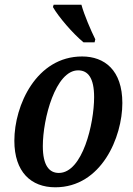

<svg xmlns="http://www.w3.org/2000/svg" viewBox="-20 -786 566 816"><path d="M335 -606H382L385 -619C367 -655 338 -722 326 -766H208L205 -756C229 -714 289 -644 335 -606ZM215 10C411 10 500 -203 500 -348C500 -488 424 -546 329 -546C135 -546 41 -339 41 -188C41 -55 112 10 215 10ZM230 -51C189 -51 162 -83 162 -165C162 -282 216 -487 312 -487C354 -487 380 -455 380 -373C380 -261 331 -51 230 -51Z"/></svg>

Font: Noto Serif Condensed SemiBold
Style: Italic
Weight: 600
Width: 3
Italic angle: -12°
Designer: Monotype Design Team
Foundry: Monotype Imaging Inc.
Version: Version 2.014